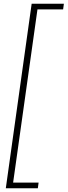

<svg xmlns="http://www.w3.org/2000/svg" viewBox="-20 -759 361 1025"><path d="M11 246 149 -739H321L317 -709H180L50 216H186L182 246Z"/></svg>

Font: Hanken Grotesk ExtraLight
Style: Italic
Weight: 250
Italic angle: -8°
Designer: Alfredo Marco Pradil
Foundry: Hanken Design Co.
Version: Version 3.013